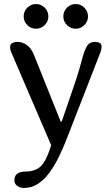

<svg xmlns="http://www.w3.org/2000/svg" viewBox="-20 -709 552 949"><path d="M304 -8Q289 29 269.5 69Q250 109 225 143.5Q200 178 168.5 199Q137 220 99 220Q79 220 65 209.5Q51 199 51 184Q51 159 66 149Q81 139 105 139Q133 139 155 130Q177 121 191 102Q205 83 214.5 60Q224 37 233 9L35 -452Q32 -459 31 -465Q30 -471 30 -475Q30 -492 42 -497Q54 -502 67 -502Q90 -502 112.5 -486.5Q135 -471 149 -435L280 -108H285L345 -283Q363 -336 372.5 -369Q382 -402 392 -439Q399 -463 411 -482.5Q423 -502 450 -502Q463 -502 472.5 -497Q482 -492 482 -479Q482 -470 480.5 -464.5Q479 -459 477 -452ZM97 -628Q97 -653 115 -671Q133 -689 158 -689Q183 -689 201 -671Q219 -653 219 -628Q219 -603 201 -585Q183 -567 158 -567Q133 -567 115 -585Q97 -603 97 -628ZM293 -628Q293 -653 311 -671Q329 -689 354 -689Q379 -689 397 -671Q415 -653 415 -628Q415 -603 397 -585Q379 -567 354 -567Q329 -567 311 -585Q293 -603 293 -628Z"/></svg>

Font: Marmelad
Style: Regular
Weight: 400
Designer: Manvel Shmavonyan
Foundry: Cyreal
Version: Version 1.110; ttfautohint (v1.8.4.7-5d5b)